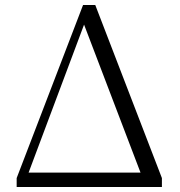

<svg xmlns="http://www.w3.org/2000/svg" viewBox="-20 -752 725 772"><path d="M318 -653 545 -58H95ZM63 0H631V-36L363 -732H314L47 -36V0Z"/></svg>

Font: Noto Serif JP Light
Style: Regular
Weight: 300
Designer: Ryoko NISHIZUKA 西塚涼子 (kana & ideographs); Frank Grießhammer (Latin, Greek & Cyrillic); Wenlong ZHANG 张文龙 (bopomofo); San
Foundry: Adobe
Version: Version 2.001;hotconv 1.1.0;makeotfexe 2.6.0